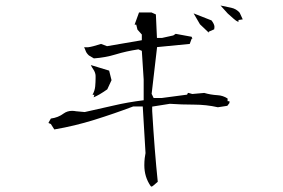

<svg xmlns="http://www.w3.org/2000/svg" viewBox="-20 -725 1040 706"><path d="M560.1 -56.6Q548.3 -169.9 539.6 -316.9V-317.4V-333L604.5 -343.3Q647.5 -340.3 692.9 -340.3Q738.3 -340.3 781.2 -330.6L815.9 -335.9L823.7 -346.2V-353H816.9V-362.8Q799.8 -374 779.3 -375Q754.4 -376.5 731 -383.3L687 -379.4L673.3 -383.3H670.9L668 -377L575.2 -364.7H544.9L537.6 -379.9L557.6 -551.8L677.7 -563.5L684.6 -582.5H687.5L684.6 -589.8L626 -600.6L617.2 -594.7L575.2 -585.4H557.1L553.2 -671.9L537.1 -679.2H491.2L475.1 -634.8V-634.3H481L485.4 -616.2L501.5 -598.1V-581.1V-577.1L373.5 -555.2L351.6 -563.5Q317.9 -552.7 304.2 -551.3Q300.3 -551.3 296.4 -551.3Q292.5 -551.3 289.1 -551.3Q292.5 -545.4 294.9 -538.1Q297.9 -529.3 307.1 -521L325.2 -510.3Q367.2 -513.2 405.3 -524.9Q443.4 -536.6 488.8 -543.5L501.5 -538.1L508.3 -432.6V-356.4Q449.2 -349.1 397.5 -336.9Q345.7 -324.7 291.5 -313L259.8 -315.9Q252 -317.4 245.1 -317.4Q227.5 -317.4 213.9 -307.6Q193.8 -292.5 167 -289.1L158.7 -274.4V-272.5L167 -269L179.7 -249Q254.4 -261.7 327.1 -284.4Q399.9 -307.1 469.7 -333.5H504.9L515.1 -162.1L512.2 -144Q510.7 -131.3 510.7 -117.2Q510.7 -74.2 534.2 -40.5L538.1 -38.6L544.9 -43.5ZM331.1 -422.9Q330.6 -415.5 330.1 -407.7Q328.6 -391.6 320.3 -376.5H327.1L324.2 -367.2Q343.3 -374.5 374.5 -396.5L390.1 -430.2L381.3 -465.3L314 -485.8Q317.4 -478 322.3 -471.2Q327.1 -464.4 329.3 -457.8Q331.5 -451.2 331.5 -446Q331.5 -440.9 331.5 -437.3Q331.5 -433.6 331.3 -429.9Q331.1 -426.3 331.1 -422.9ZM747.6 -605V-608.4L767.6 -617.2Q768.6 -621.6 768.6 -626Q768.6 -635.7 757.8 -649.9L691.9 -675.8L715.3 -635.7ZM856.9 -644.5V-651.4L872.6 -653.8L861.3 -678.2Q849.1 -692.4 830.1 -696.5Q811 -700.7 791.5 -704.6H791L817.4 -675.3Q828.1 -666 839.4 -655.8Q847.7 -647.9 856.9 -644.5Z"/></svg>

Font: Bakudai
Style: Light
Weight: 300
Version: Version 1.48